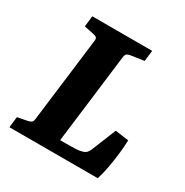

<svg xmlns="http://www.w3.org/2000/svg" viewBox="-137 -686 772 800"><g transform="rotate(30 249.0 -286.5)"><path d="M405 -209 470 -200Q469 -168 465 -133.5Q461 -99 455 -65.5Q449 -32 439 0H14L20 -52L67 -61Q78 -63 84 -68Q90 -73 91 -85L141 -488Q143 -501 137.5 -505.5Q132 -510 120 -512L76 -521L82 -573H370L364 -521L303 -512Q295 -511 287 -507.5Q279 -504 277 -488L224 -59H266Q286 -59 301.5 -60Q317 -61 330 -65Q341 -68 347.5 -75Q354 -82 359 -95Z"/></g></svg>

Font: Rasa
Style: Bold Italic
Weight: 700
Italic angle: -7.10001°
Designer: Anna Giedrys (Yrsa+Rasa design), David Brezina (Yrsa art-direction, Rasa art-direction, design)
Foundry: Rosetta Type Foundry
Version: Version 2.004